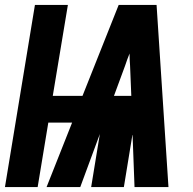

<svg xmlns="http://www.w3.org/2000/svg" viewBox="-40 -755 780 775"><path d="M-20 0H112L155 -260H251L148 0H284L363 -214L328 0H460L495 -214L503 0H640L624 -245L592 -735H439L293 -368H173L234 -735H101ZM420 -368 465 -490Q469 -502 473.5 -514.5Q478 -527 483 -539Q483 -527 483.5 -514.5Q484 -502 485 -490L490 -368Z"/></svg>

Font: Iosevka Sparkle Heavy
Style: Italic
Weight: 900
Italic angle: -9°
Designer: Belleve Invis
Foundry: Belleve Invis
Version: Version 4.5.0; ttfautohint (v1.8.3)